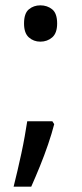

<svg xmlns="http://www.w3.org/2000/svg" viewBox="-20 -814 308 719"><path d="M176 -360 183 -349Q174 -314 160 -273Q146 -232 129.5 -191.5Q113 -151 97 -115H31Q38 -143 45.5 -175Q53 -207 60 -239.5Q67 -272 72.5 -303Q78 -334 82 -360ZM70 -726Q70 -764 88 -779Q106 -794 131 -794Q157 -794 175.5 -779Q194 -764 194 -726Q194 -690 175.5 -674Q157 -658 131 -658Q106 -658 88 -674Q70 -690 70 -726Z"/></svg>

Font: Noto Sans Khmer UI
Style: Regular
Weight: 400
Designer: Danh Hong and the Monotype Design Team
Foundry: Monotype Imaging Inc.
Version: Version 2.002